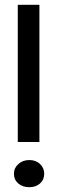

<svg xmlns="http://www.w3.org/2000/svg" viewBox="-20 -780 242 799"><path d="M54 -760H144V-189H54ZM102 -1Q74 -1 56 -16.5Q38 -32 38 -57Q38 -81 56.5 -97.5Q75 -114 102 -114Q129 -114 146.5 -97.5Q164 -81 164 -57Q164 -32 146.5 -16.5Q129 -1 102 -1Z"/></svg>

Font: Reem Kufi Ink
Style: Regular
Weight: 400
Designer: Khaled Hosny
Version: Version 1.7